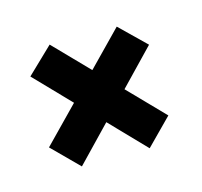

<svg xmlns="http://www.w3.org/2000/svg" viewBox="-44 -375 289 275"><g transform="rotate(-15 100.0 -238.0)"><path d="M148.5 -147 186.5 -185.5 48.5 -327.5 10 -290.5ZM48 -147 186 -290.5 148 -327.5 9.5 -185.5Z"/></g></svg>

Font: Anybody UltraCondensed
Style: Regular
Weight: 400
Width: 1
Version: Version 1.113;gftools[0.9.25]